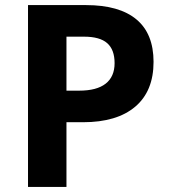

<svg xmlns="http://www.w3.org/2000/svg" viewBox="-20 -734 668 754"><path d="M90 -714H318Q448 -714 515.5 -658Q583 -602 583 -491Q583 -376 511 -315Q439 -254 306 -254H241V0H90ZM291 -378Q360 -378 395 -405.5Q430 -433 430 -486Q430 -539 401 -564.5Q372 -590 310 -590H241V-378Z"/></svg>

Font: OpenSansMMV
Style: Bold
Weight: 700
Foundry: Ascender Corporation
Version: Version 4.001